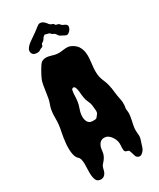

<svg xmlns="http://www.w3.org/2000/svg" viewBox="-231 -991 894 1077"><g transform="rotate(-30 216.0 -452.5)"><path d="M94.7 11.7Q85 14.6 72.8 10.3Q60.5 5.9 55.7 -6.3Q50.8 -18.6 49.3 -34.7Q47.9 -50.8 48.8 -69.3Q49.8 -87.9 49.8 -105.5Q49.8 -144.5 37.1 -155.3Q10.7 -174.8 15.6 -254.9Q20.5 -300.8 26.4 -328.1Q36.1 -373 35.6 -404.3Q35.2 -435.5 37.6 -453.1Q40 -470.7 43.5 -482.4Q46.9 -494.1 51.8 -506.8Q56.6 -519.5 60.5 -548.8Q70.3 -622.1 78.1 -639.6Q88.9 -664.1 104 -689.9Q119.1 -715.8 128.9 -724.6Q151.4 -741.2 193.4 -727.5Q224.6 -716.8 251.5 -720.7Q278.3 -724.6 292.5 -724.1Q306.6 -723.6 324.2 -713.4Q341.8 -703.1 351.6 -689Q361.3 -674.8 365.2 -658.2Q372.1 -629.9 366.2 -586.4Q360.4 -543 361.8 -516.1Q363.3 -489.3 373.5 -465.3Q383.8 -441.4 387.2 -427.2Q390.6 -413.1 393.1 -398.9Q395.5 -384.8 397 -368.7Q398.4 -352.5 402.8 -332Q407.2 -311.5 407.7 -299.3Q408.2 -287.1 407.2 -279.3Q406.2 -271.5 404.8 -265.1Q403.3 -258.8 405.8 -245.6Q408.2 -232.4 405.8 -216.8Q403.3 -201.2 400.4 -186.5Q389.6 -141.6 391.6 -123Q395.5 -89.8 391.6 -75.7Q387.7 -61.5 384.3 -52.7Q380.9 -43.9 376.5 -28.3Q372.1 -12.7 358.4 0Q344.7 12.7 332.5 7.8Q320.3 2.9 316.9 -6.3Q313.5 -15.6 311 -25.4Q308.6 -35.2 305.2 -43Q301.8 -50.8 293 -51.8Q277.3 -53.7 276.4 -69.8Q275.4 -85.9 276.9 -98.1Q278.3 -110.4 275.4 -123Q272.5 -135.7 265.6 -147.5Q248 -177.7 224.6 -180.7Q189.5 -185.5 175.8 -146.5Q172.9 -136.7 171.4 -120.6Q169.9 -104.5 163.6 -91.8Q157.2 -79.1 149.9 -70.3Q142.6 -61.5 136.2 -54.2Q129.9 -46.9 127.9 -36.1Q120.1 5.9 94.7 11.7ZM181.6 -397.5Q162.1 -344.7 176.8 -313.5Q186.5 -295.9 202.1 -294.9Q231.4 -292 236.3 -299.3Q241.2 -306.6 248.5 -314.9Q255.9 -323.2 253.9 -340.3Q252 -357.4 251 -370.6Q250 -383.8 241.7 -400.4Q233.4 -417 230.5 -436Q227.5 -455.1 226.6 -472.7Q222.7 -511.7 209 -511.7Q199.2 -511.7 196.8 -501.5Q194.3 -491.2 193.4 -474.6Q192.4 -423.8 181.6 -397.5ZM97.7 -806.6Q93.8 -832 150.4 -868.2Q179.7 -887.7 195.3 -900.4Q210.9 -913.1 216.8 -916Q226.6 -920.9 241.2 -915Q254.9 -907.2 263.2 -895Q271.5 -882.8 281.2 -879.9Q291 -877 293 -874Q294.9 -871.1 296.4 -868.2Q297.9 -865.2 300.8 -864.7Q303.7 -864.3 306.6 -863.3Q316.4 -862.3 322.8 -854Q329.1 -845.7 335.9 -843.8Q360.4 -835 357.9 -820.3Q355.5 -805.7 345.2 -795.4Q335 -785.2 327.6 -784.7Q320.3 -784.2 312.5 -789.1Q304.7 -793.9 293.9 -798.8Q283.2 -803.7 277.3 -814.5Q271.5 -825.2 263.7 -827.1Q255.9 -829.1 251 -835.9Q246.1 -842.8 234.9 -844.7Q223.6 -846.7 220.7 -848.6Q217.8 -850.6 210.4 -844.2Q203.1 -837.9 199.2 -830.1Q195.3 -822.3 186.5 -817.9Q177.7 -813.5 176.3 -804.7Q174.8 -795.9 166.5 -793.9Q158.2 -792 150.9 -786.1Q143.6 -780.3 126 -781.2Q100.6 -783.2 97.7 -806.6Z"/></g></svg>

Font: Creepster Caps
Style: Regular
Weight: 400
Designer: Font Diner, Inc
Foundry: Font Diner, Inc
Version: Version 1.000